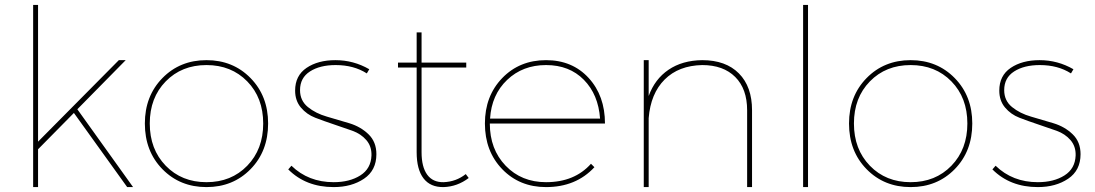

<svg xmlns="http://www.w3.org/2000/svg" viewBox="-20 -762 4459 782"><path d="M498 0 281 -302 135 -154V0H115V-742H135V-185L464 -517H492L295 -317L522 0Z M1072 -259Q1072 -146 1000.5 -73Q929 0 821 0Q713 0 641.5 -73Q570 -146 570 -259Q570 -371 641.5 -444Q713 -517 821 -517Q929 -517 1000.5 -444Q1072 -371 1072 -259ZM987 -430.5Q922 -497 821 -497Q720 -497 655 -430.5Q590 -364 590 -259Q590 -154 655 -87Q720 -20 821 -20Q922 -20 987 -87Q1052 -154 1052 -259Q1052 -364 987 -430.5Z M1474 -463Q1421 -497 1347 -497Q1283 -497 1242.5 -471Q1202 -445 1202 -395Q1202 -352 1234 -326Q1266 -300 1311.5 -287Q1357 -274 1403 -260Q1449 -246 1481 -215Q1513 -184 1513 -134Q1513 -68 1462.5 -34Q1412 0 1339 0Q1226 0 1154 -72L1167 -87Q1236 -20 1339 -20Q1404 -20 1447.5 -47.5Q1491 -75 1493 -129Q1494 -166 1472 -191.5Q1450 -217 1415 -229.5Q1380 -242 1339.5 -255.5Q1299 -269 1264 -282.5Q1229 -296 1205.5 -324Q1182 -352 1182 -393Q1182 -454 1228.5 -485.5Q1275 -517 1346 -517Q1420 -517 1484 -480Z M1877 -53 1889 -37Q1843 -2 1787 0Q1733 1 1705 -35.5Q1677 -72 1677 -142V-487H1601V-507H1677V-630H1697V-507H1879V-487H1697V-142Q1697 -82 1720 -50.5Q1743 -19 1787 -20Q1838 -22 1877 -53Z M2204 -20Q2320 -20 2387 -95L2401 -81Q2326 0 2204 0Q2096 0 2025.5 -73Q1955 -146 1955 -259Q1955 -371 2025.5 -444Q2096 -517 2204 -517Q2311 -517 2377.5 -444.5Q2444 -372 2444 -259H1975Q1975 -154 2039.5 -87Q2104 -20 2204 -20ZM1976 -279H2424Q2417 -377 2358 -437Q2299 -497 2204 -497Q2109 -497 2045.5 -436.5Q1982 -376 1976 -279Z M2840 -517Q2936 -517 2989.5 -463Q3043 -409 3043 -313V0H3023V-313Q3023 -400 2974.5 -448.5Q2926 -497 2840 -497Q2744 -495 2687 -438Q2630 -381 2622 -281V0H2602V-517H2622V-371Q2647 -440 2703 -478Q2759 -516 2840 -517Z M3251 -742H3271V0H3251Z M3940 -259Q3940 -146 3868.5 -73Q3797 0 3689 0Q3581 0 3509.5 -73Q3438 -146 3438 -259Q3438 -371 3509.5 -444Q3581 -517 3689 -517Q3797 -517 3868.5 -444Q3940 -371 3940 -259ZM3855 -430.5Q3790 -497 3689 -497Q3588 -497 3523 -430.5Q3458 -364 3458 -259Q3458 -154 3523 -87Q3588 -20 3689 -20Q3790 -20 3855 -87Q3920 -154 3920 -259Q3920 -364 3855 -430.5Z M4342 -463Q4289 -497 4215 -497Q4151 -497 4110.5 -471Q4070 -445 4070 -395Q4070 -352 4102 -326Q4134 -300 4179.5 -287Q4225 -274 4271 -260Q4317 -246 4349 -215Q4381 -184 4381 -134Q4381 -68 4330.5 -34Q4280 0 4207 0Q4094 0 4022 -72L4035 -87Q4104 -20 4207 -20Q4272 -20 4315.5 -47.5Q4359 -75 4361 -129Q4362 -166 4340 -191.5Q4318 -217 4283 -229.5Q4248 -242 4207.5 -255.5Q4167 -269 4132 -282.5Q4097 -296 4073.5 -324Q4050 -352 4050 -393Q4050 -454 4096.5 -485.5Q4143 -517 4214 -517Q4288 -517 4352 -480Z"/></svg>

Font: Montserrat arm Thin
Style: Regular
Weight: 250
Designer: Julieta Ulanovsky
Foundry: Julieta Ulanovsky
Version: Version 6.000;PS 006.000;hotconv 1.0.88;makeotf.lib2.5.64775